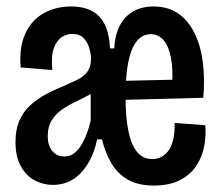

<svg xmlns="http://www.w3.org/2000/svg" viewBox="-20 -562 687 595"><path d="M144 11Q115 11 88.5 -2.5Q62 -16 45 -46Q28 -76 28 -122Q28 -160 39.5 -187Q51 -214 71.5 -233.5Q92 -253 118 -267.5Q144 -282 174 -294Q199 -305 219 -314.5Q239 -324 250.5 -339.5Q262 -355 262 -380Q262 -394 257 -412Q252 -430 239.5 -443.5Q227 -457 203 -457Q187 -457 171.5 -447Q156 -437 147 -413Q138 -389 142 -345L44 -353Q39 -415 58 -457Q77 -499 114.5 -520.5Q152 -542 201 -542Q227 -542 248.5 -535Q270 -528 285.5 -513Q301 -498 310 -473.5Q319 -449 321 -412H334Q336 -447 346 -471.5Q356 -496 373 -512Q390 -528 411 -535Q432 -542 455 -542Q501 -542 532.5 -520Q564 -498 583 -459Q602 -420 608.5 -369Q615 -318 610 -259L340 -252V-311L562 -316L513 -288Q517 -345 510 -382Q503 -419 487 -437.5Q471 -456 447 -456Q421 -456 403.5 -434Q386 -412 377.5 -369.5Q369 -327 369 -264Q369 -201 377.5 -157.5Q386 -114 404.5 -91.5Q423 -69 452 -69Q468 -69 481.5 -76.5Q495 -84 504 -98Q513 -112 517.5 -133Q522 -154 521 -181L616 -174Q619 -145 613.5 -112.5Q608 -80 590.5 -51.5Q573 -23 540 -5Q507 13 457 13Q408 13 376 -5.5Q344 -24 325 -56.5Q306 -89 296 -130H281Q273 -93 259 -66.5Q245 -40 227 -22.5Q209 -5 188 3Q167 11 144 11ZM180 -77Q194 -77 206 -84.5Q218 -92 228 -106.5Q238 -121 246.5 -142Q255 -163 261 -188V-321L292 -294Q275 -278 253.5 -266.5Q232 -255 210 -244.5Q188 -234 169.5 -220.5Q151 -207 139.5 -188Q128 -169 128 -140Q128 -110 142.5 -93.5Q157 -77 180 -77Z"/></svg>

Font: Bricolage Grotesque 24pt Condensed Medium
Style: Regular
Weight: 500
Width: 3
Designer: Mathieu Triay
Foundry: Atelier Triay
Version: Version 1.001;gftools[0.9.33.dev8+g029e19f]